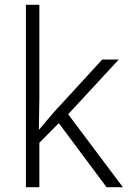

<svg xmlns="http://www.w3.org/2000/svg" viewBox="-20 -780 534 800"><path d="M144 -374Q144 -342 143 -307.5Q142 -273 142 -240H143Q156 -255 172.5 -275Q189 -295 204 -312L406 -532H475L264 -304L492 0H424L225 -267L144 -185V0H88V-760H144Z"/></svg>

Font: RS Noto Sans Light
Style: Regular
Weight: 300
Designer: Monotype Design Team
Foundry: Monotype Imaging Inc.
Version: Version 3.10